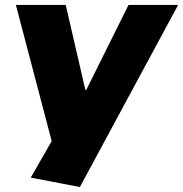

<svg xmlns="http://www.w3.org/2000/svg" viewBox="-20 -560 738 774"><path d="M104 156 229 -62 196 38 44 -540H245L324 -198H328L498 -540H698L302 194Z"/></svg>

Font: Pathway Extreme 28pt ExtraBold
Style: Italic
Weight: 800
Italic angle: -8°
Designer: Eduardo Rodriguez Tunni
Foundry: Eduardo Rodriguez Tunni
Version: Version 1.001;gftools[0.9.26]